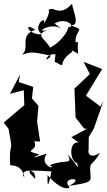

<svg xmlns="http://www.w3.org/2000/svg" viewBox="-43 -972 577 1034"><path d="M251 -845C313 -884 370 -825 325 -826C321 -795 276 -740 226 -715C205 -763 130 -786 228 -816C122 -780 232 -864 294 -813ZM251 -640C329 -599 254 -628 343 -691C358 -681 317 -720 378 -682C369 -774 393 -738 364 -745C359 -819 436 -806 315 -842C403 -811 349 -911 345 -952C285 -884 244 -930 235 -924C187 -909 255 -949 193 -842C214 -900 123 -826 184 -787C106 -782 80 -858 147 -812C55 -779 123 -717 75 -677C123 -692 120 -696 232 -672C188 -620 206 -689 256 -679ZM381 -204C328 -215 330 -105 372 -94C385 -51 383 -70 322 -140C348 -80 317 -118 225 -83C272 -54 162 -77 209 -145C189 -139 95 -105 169 -140C68 -167 169 -154 141 -211L173 -210L157 -316L164 -402L129 -442L136 -504L58 -530L65 -571L11 -467L85 -486L88 -406L-23 -312L3 -278L14 -217C25 -159 5 -198 12 -82C77 -81 83 -35 89 -17C50 -52 156 -79 146 -9C96 -61 96 -56 234 -49C215 55 211 22 213 -29C293 65 348 45 325 28C291 -20 425 -18 328 29C423 14 449 12 445 -23C437 -113 446 -64 496 -149C417 -100 434 -188 434 -156L435 -234L463 -281L514 -428L498 -398L420 -457L507 -600L407 -639L441 -573L358 -495L364 -339L411 -279H426L341 -233Z"/></svg>

Font: Charger Distortion
Style: 2
Weight: 400
Designer: Jasper
Foundry: Cannot Into Space Fonts
Version: Version 0.98